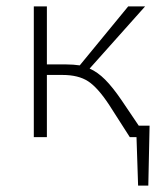

<svg xmlns="http://www.w3.org/2000/svg" viewBox="-20 -430 521 602"><path d="M449 -36 445 152H413L408 0H387L323 -100Q287 -155 256.5 -175Q226 -195 176 -195H127V0H86V-410H127V-228H188Q210 -228 230 -225L382 -410H435L261 -215Q286 -204 309.5 -180.5Q333 -157 361 -116L415 -36Z"/></svg>

Font: Ysabeau Light
Style: Regular
Weight: 300
Designer: Christian Thalmann (Catharsis Fonts)
Version: Version 0.003